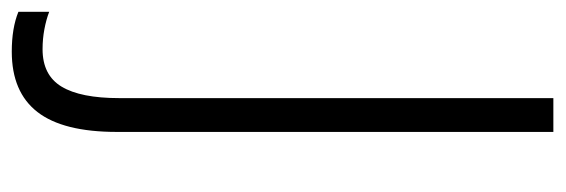

<svg xmlns="http://www.w3.org/2000/svg" viewBox="-388 -424 937 318"><g transform="rotate(90 80.0 -265.5)"><path d="M7 183Q-32 183 -59 172V121Q-46 126 -30 129Q-14 132 3 132Q46 132 65 100.5Q84 69 84 5V-714H140V9Q140 98 107 140.5Q74 183 7 183Z"/></g></svg>

Font: Noto Sans Gujarati UI Condensed Light
Style: Regular
Weight: 300
Width: 3
Designer: Jelle Bosma - Monotype Design Team, Universal Thirst
Foundry: Monotype Imaging Inc.
Version: Version 2.106; ttfautohint (v1.8.4.7-5d5b)